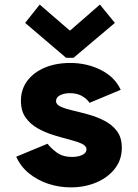

<svg xmlns="http://www.w3.org/2000/svg" viewBox="-20 -810 602 838"><path d="M289.1 7.8Q237.3 7.8 189.9 -8.1Q142.6 -23.9 106.2 -53.7Q69.8 -83.5 50.8 -126L187.5 -182.6Q201.7 -163.6 227.8 -144.3Q253.9 -125 294.9 -125Q312 -125 326.2 -128.9Q340.3 -132.8 348.9 -140.1Q357.4 -147.5 357.4 -158.2Q357.4 -173.3 336.7 -182.9Q315.9 -192.4 283.4 -200.7Q251 -209 214.4 -220.2Q177.7 -231.4 145.3 -249.5Q112.8 -267.6 92 -296.6Q71.3 -325.7 71.3 -370.1Q71.3 -419.4 98.6 -456.5Q126 -493.7 174.6 -514.4Q223.1 -535.2 287.1 -535.2Q359.9 -535.2 420.7 -504.4Q481.4 -473.6 506.8 -418L371.1 -361.3Q357.9 -379.9 336.7 -391.6Q315.4 -403.3 285.2 -403.3Q259.8 -403.3 242.2 -394.3Q224.6 -385.3 224.6 -369.1Q224.6 -353.5 245.4 -344.2Q266.1 -335 298.8 -327.4Q331.5 -319.8 368.2 -309.6Q404.8 -299.3 437.5 -282.2Q470.2 -265.1 491 -237.1Q511.7 -209 511.7 -165Q511.7 -112.8 481.4 -74Q451.2 -35.2 400.6 -13.7Q350.1 7.8 289.1 7.8ZM153.3 -790 283.2 -677.7H287.1L416 -790L481.4 -710L300.8 -557.6H268.6L89.8 -710Z"/></svg>

Font: Reddit Mono Black
Style: Regular
Weight: 900
Monospace: yes
Designer: Stephen Hutchings
Foundry: Reddit
Version: Version 1.014